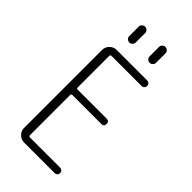

<svg xmlns="http://www.w3.org/2000/svg" viewBox="-286 -1003 1071 1071"><g transform="rotate(45 250.0 -467.5)"><path d="M149.4 0Q126 0 108.9 -17.1Q91.8 -34.2 91.8 -56.6V-672.9Q91.8 -696.3 108.9 -713.4Q126 -730.5 149.4 -730.5H390.6Q399.4 -730.5 405.8 -724.1Q412.1 -717.8 412.1 -709Q412.1 -700.2 406.2 -693.4Q400.4 -686.5 390.6 -686.5H153.3Q144.5 -686.5 143.6 -677.7V-427.7Q143.6 -419.9 153.3 -419.9H381.8Q401.4 -419.9 401.9 -398.9Q402.3 -377.9 381.8 -377.9H153.3Q144.5 -377.9 143.6 -369.1V-51.8Q143.6 -43 153.3 -43H390.6Q399.4 -43 405.8 -37.1Q412.1 -31.2 412.1 -22Q412.1 -12.7 406.2 -6.3Q400.4 0 390.6 0ZM304.7 -910.2Q304.7 -919.9 312.5 -927.2Q320.3 -934.6 330.1 -934.6Q339.8 -934.6 347.7 -927.2Q355.5 -919.9 355.5 -910.2V-835Q355.5 -824.2 347.7 -816.9Q339.8 -809.6 330.1 -809.6Q320.3 -809.6 312.5 -816.9Q304.7 -824.2 304.7 -835ZM144.5 -910.2Q144.5 -919.9 152.3 -927.2Q160.2 -934.6 169.9 -934.6Q179.7 -934.6 187.5 -927.2Q195.3 -919.9 195.3 -910.2V-835Q195.3 -824.2 187.5 -816.9Q179.7 -809.6 169.9 -809.6Q160.2 -809.6 152.3 -816.9Q144.5 -824.2 144.5 -835Z"/></g></svg>

Font: Rounded-X Mgen+ 1mn light
Style: Regular
Weight: 200
Designer: [Source Han Sans]
Ryoko NISHIZUKA  (kana & ideographs); Paul D. Hunt (Latin, Greek & Cyrillic); Wenlong ZHANG  (bopomofo
Version: Version 1.059.20150602